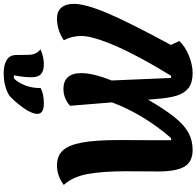

<svg xmlns="http://www.w3.org/2000/svg" viewBox="-32 -1032 1093 1070"><g transform="rotate(-90 515.0 -496.5)"><path d="M800 -91 822 -44Q792 -12 741 9Q690 30 643 30Q590 30 560.5 7.5Q531 -15 517.5 -58.5Q504 -102 499 -173L495 -218Q440 -124 397.5 -71Q355 -18 312 6Q269 30 215 30Q149 30 122 -15.5Q95 -61 95 -162L96 -341Q96 -470 81 -553.5Q66 -637 20 -688Q70 -726 129 -726Q181 -726 211.5 -694Q242 -662 256 -587Q270 -512 270 -380Q270 -199 269 -151V-90H281Q414 -244 480 -419L461 -653Q502 -690 556 -690Q598 -690 620.5 -665Q643 -640 643 -592Q643 -523 602 -422L616 -90H628Q740 -272 795 -400Q850 -528 850 -591Q850 -643 826 -688Q884 -726 947 -726Q987 -726 1008 -701.5Q1029 -677 1029 -632Q1029 -567 977 -444.5Q925 -322 800 -91ZM643 -1023Q688 -1023 715.5 -1006.5Q743 -990 744 -955L745 -883Q746 -839 776 -818Q733 -799 692 -799Q657 -799 638.5 -814.5Q620 -830 620 -867Q620 -914 631 -966H613Q587 -938 573 -899Q559 -860 560 -817Q526 -799 474 -799Q444 -799 430 -808.5Q416 -818 416 -834Q416 -866 448 -911.5Q480 -957 517 -991Q568 -1023 643 -1023Z"/></g></svg>

Font: Lemonada SemiBold
Style: Regular
Weight: 600
Designer: Mohamed Gaber (Arabic) Eduardo Tunni (Latin)
Foundry: Kief Type Foundry
Version: Version 3.006